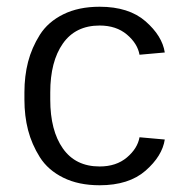

<svg xmlns="http://www.w3.org/2000/svg" viewBox="-20 -535 544 570"><path d="M52.5 -239.2V-260.8Q52.5 -309.2 63.3 -351.2Q74.2 -393.3 98.3 -431.7Q122.5 -470 167.9 -492.5Q213.3 -515 275.8 -515Q362.5 -515 412.1 -471.7Q461.7 -428.3 469.2 -379.2L394.2 -372.5Q388.3 -405.8 356.7 -432.5Q325 -459.2 275.8 -459.2Q204.2 -459.2 166.7 -405.8Q129.2 -352.5 129.2 -260.8V-239.2Q129.2 -147.5 166.7 -94.2Q204.2 -40.8 275.8 -40.8Q325 -40.8 356.7 -67.5Q388.3 -94.2 394.2 -127.5L469.2 -120.8Q461.7 -71.7 412.1 -28.3Q362.5 15 275.8 15Q213.3 15 167.9 -7.5Q122.5 -30 98.3 -68.3Q74.2 -106.7 63.3 -148.8Q52.5 -190.8 52.5 -239.2Z"/></svg>

Font: Boon
Style: Regular
Weight: 400
Designer: Sungsit Sawaiwan
Foundry: FontUni
Version: Version 3.0